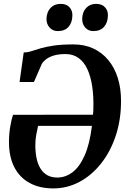

<svg xmlns="http://www.w3.org/2000/svg" viewBox="-20 -986 682 1016"><path d="M83.5 -552 105.5 -708.5Q125.5 -708.5 146 -715.2Q166.5 -722 194.5 -730.2Q222.5 -738.5 264.5 -744.8Q306.5 -751 369 -751Q427 -751 473.5 -729.5Q520 -708 553 -668.2Q586 -628.5 603.2 -573.8Q620.5 -519 620.5 -452Q620.5 -351.5 592.2 -267Q564 -182.5 514.2 -120Q464.5 -57.5 399.8 -23.2Q335 11 262 11Q189.5 11 136.8 -17.8Q84 -46.5 55.8 -101.2Q27.5 -156 27.5 -234Q27.5 -277 34.5 -317.8Q41.5 -358.5 49 -378.5L472 -379Q472.5 -384 473 -389.2Q473.5 -394.5 473.8 -400Q474 -405.5 474 -411Q476 -475.5 468 -528.8Q460 -582 442.2 -620.2Q424.5 -658.5 395.5 -679.2Q366.5 -700 326.5 -700Q294 -700 269.5 -693.5Q245 -687 228.2 -675.5Q211.5 -664 201.5 -648.5L159.5 -552ZM466.5 -320H181.5Q175.5 -293.5 171.2 -269.2Q167 -245 167 -218Q167 -181 173.2 -150Q179.5 -119 193.2 -95.8Q207 -72.5 229.2 -59.5Q251.5 -46.5 283.5 -46.5Q326 -46.5 363 -74Q400 -101.5 427.2 -161.8Q454.5 -222 466.5 -320ZM285.5 -821.5Q259.5 -821.5 242.5 -840.2Q225.5 -859 226 -886.5Q227 -922 247.2 -943.8Q267.5 -965.5 300.5 -965.5Q332 -965.5 348 -947.5Q364 -929.5 363 -903.5Q362.5 -867 342.8 -844.2Q323 -821.5 285.5 -821.5ZM473.5 -821.5Q447.5 -821.5 431 -840.2Q414.5 -859 415 -886.5Q415.5 -922 435.8 -943.8Q456 -965.5 488.5 -965.5Q519.5 -965.5 535.8 -947.5Q552 -929.5 551 -903.5Q550.5 -867 530.8 -844.2Q511 -821.5 473.5 -821.5Z"/></svg>

Font: Merriweather 24pt
Style: Bold Italic
Weight: 700
Italic angle: -7.8°
Designer: Eben Sorkin
Foundry: Eben Sorkin
Version: Version 2.101